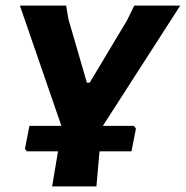

<svg xmlns="http://www.w3.org/2000/svg" viewBox="-20 -665 663 685"><path d="M458 -216 465 -206 449 -125H335L324 0H166L187 -125H76L69 -134L85 -216H199L51 -645H216L224 -597L290 -370H300L433 -592L459 -645H623L347 -216Z"/></svg>

Font: Alegreya Sans SC ExtraBold
Style: Italic
Weight: 800
Italic angle: -7°
Designer: Juan Pablo del Peral
Foundry: Huerta Tipografica
Version: Version 2.007